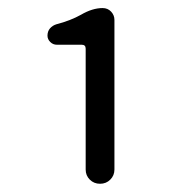

<svg xmlns="http://www.w3.org/2000/svg" viewBox="-20 -897 449 476"><path d="M192.4 -476.6V-776.4Q192.4 -786.1 182.6 -786.1H121.1Q111.3 -786.1 104.5 -793Q97.7 -799.8 97.7 -808.6Q97.7 -819.3 104 -826.7Q110.4 -834 120.1 -836.9Q154.3 -845.7 180.7 -860.4Q209 -877 234.4 -877Q247.1 -877 255.4 -868.2Q263.7 -859.4 263.7 -847.7V-476.6Q263.7 -461.9 253.4 -451.7Q243.2 -441.4 228 -441.4Q212.9 -441.4 202.6 -451.7Q192.4 -461.9 192.4 -476.6Z"/></svg>

Font: Gen Jyuu GothicX Regular
Style: Regular
Weight: 400
Designer: [Source Han Sans]
Ryoko NISHIZUKA  (kana & ideographs); Paul D. Hunt (Latin, Greek & Cyrillic); Wenlong ZHANG  (bopomofo
Version: Version 1.002.20150607